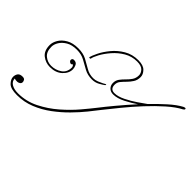

<svg xmlns="http://www.w3.org/2000/svg" viewBox="-117 -742 953 953"><g transform="rotate(45 359.5 -265.5)"><path d="M383 -540Q418 -540 434 -523.5Q450 -507 450 -489Q450 -467 440 -451.5Q430 -436 417.5 -423.5Q405 -411 395 -399Q385 -387 385 -371Q385 -340 414 -340Q438 -340 468.5 -355Q499 -370 526 -388.5Q553 -407 568 -418Q604 -455 639 -486.5Q674 -518 704 -534Q710 -537 715 -537Q719 -537 719 -533Q719 -528 712 -524Q679 -507 640.5 -473Q602 -439 562.5 -396.5Q523 -354 488 -311Q453 -268 426 -234Q410 -213 385 -182Q360 -151 327.5 -118Q295 -85 256 -56Q217 -27 172.5 -9Q128 9 79 9Q34 9 17.5 -8Q1 -25 1 -42Q1 -55 8 -65.5Q15 -76 34 -76Q46 -76 50 -69.5Q54 -63 54 -57Q54 -48 46.5 -43.5Q39 -39 33 -39Q22 -39 17.5 -40.5Q13 -42 13 -42Q13 -23 30 -12Q47 -1 76 -1Q133 -1 184 -26.5Q235 -52 278 -89.5Q321 -127 353.5 -165.5Q386 -204 407 -231Q427 -257 461.5 -298.5Q496 -340 536 -384Q510 -366 476 -348.5Q442 -331 414 -331Q395 -331 384 -342.5Q373 -354 373 -371Q373 -389 383 -402.5Q393 -416 405.5 -428Q418 -440 428 -454.5Q438 -469 438 -489Q438 -504 425.5 -517.5Q413 -531 383 -531Q346 -531 315.5 -513Q285 -495 262 -468.5Q239 -442 225.5 -417Q212 -392 210 -378Q209 -376 204 -376Q200 -376 200 -379Q203 -392 216 -418.5Q229 -445 252 -473Q275 -501 308 -520.5Q341 -540 383 -540ZM130 -371Q165 -371 189.5 -358Q214 -345 236.5 -331.5Q259 -318 287 -318Q301 -318 315 -323.5Q329 -329 339.5 -334.5Q350 -340 351 -341Q352 -342 354 -342Q357 -342 354 -336Q345 -329 327 -319Q309 -309 287 -309Q256 -309 232.5 -322Q209 -335 185.5 -348Q162 -361 130 -361Q96 -361 74 -348Q52 -335 41 -317Q30 -299 30 -282Q30 -247 50 -230.5Q70 -214 96 -214Q126 -214 150.5 -230.5Q175 -247 175 -281Q175 -286 171.5 -291Q168 -296 168 -296Q168 -296 165 -293Q162 -290 158 -290Q154 -290 149 -294Q144 -298 144 -303Q144 -315 156 -315Q173 -315 179 -302Q185 -289 185 -278Q185 -250 160.5 -227.5Q136 -205 96 -205Q66 -205 42 -223.5Q18 -242 18 -282Q18 -301 30 -321.5Q42 -342 67 -356.5Q92 -371 130 -371Z"/></g></svg>

Font: Kapakana Light
Style: Regular
Weight: 300
Designer: Kyosuke Nagai
Version: Version 1.000